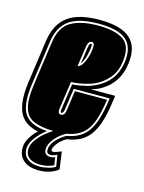

<svg xmlns="http://www.w3.org/2000/svg" viewBox="-110 -563 585 780"><g transform="rotate(15 182.5 -173.5)"><path d="M370 -358Q359 -277 294 -238Q285 -232 274 -227.5Q263 -223 250 -219H352L345 -172Q332 -88 300.5 -47Q269 -6 208 2Q186 14 172.5 31.5Q159 49 159 59Q159 66 167 66Q172 66 184.5 61.5Q197 57 201 55L211 128Q197 140 176 147Q155 154 129 154Q89 154 66 135Q43 116 43 82Q43 62 54.5 41.5Q66 21 86 2Q27 -10 6.5 -53.5Q-14 -97 -3 -179L23 -364Q34 -435 79 -468Q124 -501 212 -501Q302 -501 341 -466Q380 -431 370 -358ZM205 -223Q233 -228 251 -235Q269 -242 285 -252Q343 -288 354 -360Q363 -425 329 -455Q295 -485 212 -485Q130 -485 89 -456Q48 -427 39 -362L13 -177Q1 -90 25 -52Q49 -14 121 -9Q93 13 76 37Q59 61 59 82Q59 108 77.5 123Q96 138 129 138Q147 138 166.5 133Q186 128 195 121L187 73Q180 76 173.5 78.5Q167 81 160 81Q143 81 143 64Q143 45 159 25Q175 5 203 -11Q259 -20 287.5 -57.5Q316 -95 329 -175L333 -203H182L169 -112Q166 -96 159 -96Q156 -96 155 -98.5Q154 -101 155 -110L171 -219Q181 -219 189 -220.5Q197 -222 205 -223ZM212 -477Q284 -477 319.5 -452.5Q355 -428 346 -361Q341 -323 323 -298.5Q305 -274 281 -259Q261 -246 240.5 -240Q220 -234 203 -231Q193 -229 183.5 -228Q174 -227 164 -227L147 -111Q144 -88 159 -88Q174 -88 177 -111L189 -195H324L321 -176Q308 -94 280 -60.5Q252 -27 200 -19Q170 -2 152.5 20.5Q135 43 135 64Q135 77 142.5 83Q150 89 160 89Q168 89 173 87.5Q178 86 181 85L186 117Q180 121 164.5 125.5Q149 130 129 130Q101 130 84 118Q67 106 67 82Q67 64 79.5 45Q92 26 110.5 10Q129 -6 146 -16Q96 -17 65 -29.5Q34 -42 23 -76.5Q12 -111 21 -176L47 -361Q56 -428 98 -452.5Q140 -477 212 -477ZM214 -378Q215 -388 214 -397Q213 -406 203 -406Q189 -406 185 -379L173 -296Q185 -299 193.5 -313Q202 -327 207.5 -345.5Q213 -364 214 -378ZM203 -398Q207 -398 207 -391.5Q207 -385 206 -378Q202 -355 198 -340.5Q194 -326 183 -310L193 -379Q196 -398 203 -398Z"/></g></svg>

Font: Alumni Sans Collegiate One
Style: Italic
Weight: 400
Italic angle: -8°
Designer: Robert E. Leuschke
Foundry: Robert E. Leuschke
Version: Version 1.100